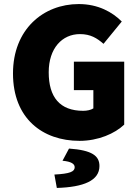

<svg xmlns="http://www.w3.org/2000/svg" viewBox="-20 -682 686 946"><path d="M372 12C464 12 546 -24 592 -68V-378H344V-238H440V-148C428 -140 408 -136 390 -136C274 -136 220 -204 220 -326C220 -444 286 -514 374 -514C426 -514 458 -494 490 -466L580 -576C534 -622 464 -662 368 -662C194 -662 44 -538 44 -320C44 -98 190 12 372 12ZM260 244C392 240 470 208 470 136C470 86 434 58 320 50L288 110C332 114 348 126 348 142C348 164 324 174 248 178Z"/></svg>

Font: Giro Sans Black
Style: Regular
Weight: 900
Designer: Paul D. Hunt
Foundry: Adobe Systems Incorporated
Version: Version 1.000;PS 1.0;hotconv 1.0.88;makeotf.lib2.5.647800